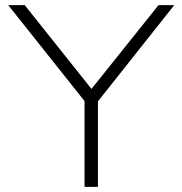

<svg xmlns="http://www.w3.org/2000/svg" viewBox="-20 -725 708 745"><path d="M308 0V-362L319 -319L12 -705H76L335 -380L595 -705H656L350 -319L360 -362V0Z"/></svg>

Font: Nunito Sans 7pt SemiExpanded ExtraLight
Style: Regular
Weight: 250
Width: 6
Designer: Vernon Adams
Foundry: Vernon Adams
Version: Version 3.101;gftools[0.9.27]